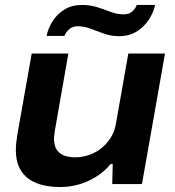

<svg xmlns="http://www.w3.org/2000/svg" viewBox="-20 -743 706 775"><path d="M223 12Q167 12 127 -4Q87 -20 65.5 -53Q44 -86 44 -138Q44 -153 46 -170Q48 -187 51 -205L108 -527H256L202 -219Q201 -209 199.5 -200Q198 -191 198 -183Q198 -156 208.5 -139.5Q219 -123 238 -115.5Q257 -108 284 -108Q312 -108 339.5 -117.5Q367 -127 389 -144.5Q411 -162 427 -187.5Q443 -213 448 -244L498 -527H646L553 0H433L435 -81H427Q401 -50 367 -29Q333 -8 296.5 2Q260 12 223 12ZM168 -598Q174 -628 192 -657Q210 -686 240 -704.5Q270 -723 311 -723Q344 -723 372.5 -714Q401 -705 427 -695Q453 -685 480 -685Q499 -685 512 -695Q525 -705 532 -723H606Q600 -693 581 -664Q562 -635 532 -616Q502 -597 461 -597Q429 -597 400.5 -607Q372 -617 346 -627Q320 -637 293 -637Q274 -637 260.5 -626Q247 -615 240 -598Z"/></svg>

Font: Archivo SemiExpanded
Style: Bold Italic
Weight: 700
Width: 6
Italic angle: -10°
Designer: Hector Gatti
Foundry: Omnibus-Type
Version: Version 2.001